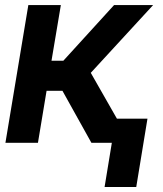

<svg xmlns="http://www.w3.org/2000/svg" viewBox="-20 -566 646 761"><path d="M1.5 0 92.3 -545.9H221.2L184.1 -325.2H231L432.1 -545.9H586.9L339.8 -277.3L498 0H342.3L227.5 -206.1H164.6L130.4 0ZM564.5 -95.7 520 175.3H394.5L439 -95.7Z"/></svg>

Font: Inter Tight SemiBold
Style: Italic
Weight: 600
Italic angle: -9.39999°
Designer: Rasmus Andersson
Foundry: rsms
Version: Version 3.004